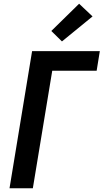

<svg xmlns="http://www.w3.org/2000/svg" viewBox="-20 -1009 555 1029"><path d="M31 0 152 -735H515L498 -630H260L156 0ZM312 -787 255 -843 404 -989 476 -921Z"/></svg>

Font: Iosevka Term Curly XBd Obl
Style: Regular
Weight: 800
Italic angle: -9°
Designer: Belleve Invis
Foundry: Belleve Invis
Version: Version 32.3.0